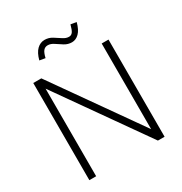

<svg xmlns="http://www.w3.org/2000/svg" viewBox="-204 -1049 1134 1198"><g transform="rotate(-30 363.0 -450.5)"><path d="M92 0V-700H150L585 -83V-700H634V0H586L141 -631V0ZM236 -796 195 -803Q208 -852 232 -875Q256 -898 287 -898Q316 -898 340.5 -883Q365 -868 387 -853Q409 -838 430 -838Q447 -838 457 -852Q467 -866 476 -901L517 -894Q504 -845 481 -822Q458 -799 429 -799Q401 -799 376.5 -814Q352 -829 330.5 -844Q309 -859 287 -859Q268 -859 256 -845Q244 -831 236 -796Z"/></g></svg>

Font: Red Hat Text Light
Style: Regular
Weight: 300
Designer: Pentagram, MCKL
Foundry: Pentagram, MCKL
Version: Version 1.023; ttfautohint (v1.8.3)